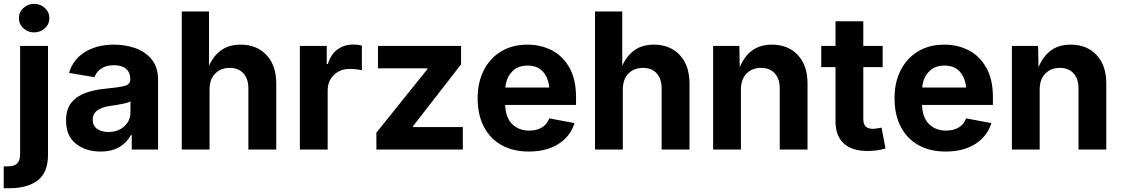

<svg xmlns="http://www.w3.org/2000/svg" viewBox="-44 -788 5914 1012"><path d="M62 -545.9H209V27.8Q209 122.1 154.5 163.1Q100.1 204.1 5.4 204.1H-24.4V88.9H-4.9Q31.7 88.9 46.9 73Q62 57.1 62 25.9ZM135.7 -617.2Q102.5 -617.2 79.1 -639.2Q55.7 -661.1 55.7 -692.4Q55.7 -723.6 79.1 -745.6Q102.5 -767.6 135.7 -767.6Q168.9 -767.6 192.6 -745.6Q216.3 -723.6 216.3 -692.4Q216.3 -661.1 192.6 -639.2Q168.9 -617.2 135.7 -617.2Z M485.8 10.7Q407.7 10.7 356 -30.5Q304.2 -71.8 304.2 -152.8Q304.2 -213.9 333.5 -248.5Q362.8 -283.2 409.7 -299.3Q456.5 -315.4 510.3 -320.3Q580.6 -327.1 611.6 -334.7Q642.6 -342.3 642.6 -369.1V-371.6Q642.6 -406.2 620.4 -425.3Q598.1 -444.3 557.1 -444.3Q514.6 -444.3 488.8 -426Q462.9 -407.7 454.1 -381.3L319.8 -403.8Q340.8 -474.6 403.6 -513.7Q466.3 -552.7 557.6 -552.7Q616.2 -552.7 669.2 -534.2Q722.2 -515.6 755.6 -474.9Q789.1 -434.1 789.1 -367.7V0H650.4V-75.7H645.5Q625.5 -37.6 585.9 -13.4Q546.4 10.7 485.8 10.7ZM527.3 -92.3Q578.6 -92.3 611.1 -122.1Q643.6 -151.9 643.6 -195.3V-254.4Q634.8 -248 615 -243.4Q595.2 -238.8 573.2 -235.1Q551.3 -231.4 535.2 -229.5Q494.6 -223.6 469.7 -206.5Q444.8 -189.5 444.8 -156.7Q444.8 -125 468 -108.6Q491.2 -92.3 527.3 -92.3Z M1060.5 -315.9V0H914.1V-727.5H1057.6V-441.4Q1081.5 -494.6 1122.6 -523.7Q1163.6 -552.7 1224.1 -552.7Q1309.1 -552.7 1360.6 -498Q1412.1 -443.4 1412.1 -347.2V0H1265.1V-321.8Q1265.1 -372.6 1239 -401.4Q1212.9 -430.2 1166.5 -430.2Q1119.6 -430.2 1090.1 -400.1Q1060.5 -370.1 1060.5 -315.9Z M1536.6 0V-545.9H1678.2V-450.7H1684.1Q1699.2 -501 1734.6 -527.1Q1770 -553.2 1815.9 -553.2Q1840.8 -553.2 1863.3 -548.3V-417.5Q1853.5 -420.4 1834.7 -422.6Q1815.9 -424.8 1799.8 -424.8Q1749 -424.8 1716.1 -393.1Q1683.1 -361.3 1683.1 -310.5V0Z M1939.9 0V-88.9L2209 -423.8V-427.7H1948.2V-545.9H2386.2V-448.7L2132.3 -122.1V-118.2H2395.5V0Z M2743.2 10.7Q2659.7 10.7 2599.1 -23.4Q2538.6 -57.6 2506.1 -120.6Q2473.6 -183.6 2473.6 -270Q2473.6 -354.5 2506.1 -418Q2538.6 -481.4 2597.4 -517.1Q2656.2 -552.7 2735.8 -552.7Q2807.1 -552.7 2865.2 -522.5Q2923.3 -492.2 2957.8 -430.7Q2992.2 -369.1 2992.2 -275.9V-234.9H2618.7Q2621.1 -168 2655.8 -133.8Q2690.4 -99.6 2745.6 -99.6Q2784.2 -99.6 2811.8 -116Q2839.4 -132.3 2851.1 -164.1L2983.9 -139.2Q2963.9 -71.3 2901.1 -30.3Q2838.4 10.7 2743.2 10.7ZM2619.6 -326.7H2851.1Q2845.7 -379.9 2816.9 -411.1Q2788.1 -442.4 2737.3 -442.4Q2684.6 -442.4 2654.3 -409.9Q2624 -377.4 2619.6 -326.7Z M3238.8 -315.9V0H3092.3V-727.5H3235.8V-441.4Q3259.8 -494.6 3300.8 -523.7Q3341.8 -552.7 3402.3 -552.7Q3487.3 -552.7 3538.8 -498Q3590.3 -443.4 3590.3 -347.2V0H3443.4V-321.8Q3443.4 -372.6 3417.2 -401.4Q3391.1 -430.2 3344.7 -430.2Q3297.9 -430.2 3268.3 -400.1Q3238.8 -370.1 3238.8 -315.9Z M3861.3 -315.9V0H3714.8V-545.9H3853L3855 -433.1Q3877.9 -490.2 3919.9 -521.5Q3961.9 -552.7 4024.9 -552.7Q4109.9 -552.7 4161.1 -498Q4212.4 -443.4 4212.4 -347.2V0H4065.9V-321.8Q4065.9 -372.6 4039.8 -401.4Q4013.7 -430.2 3967.3 -430.2Q3920.4 -430.2 3890.9 -400.1Q3861.3 -370.1 3861.3 -315.9Z M4608.4 -545.9V-434.1H4506.3V-159.7Q4506.3 -108.9 4556.2 -108.9Q4564.5 -108.9 4579.3 -111.1Q4594.2 -113.3 4602.5 -115.2L4623.5 -5.4Q4599.1 2 4575 4.9Q4550.8 7.8 4528.8 7.8Q4446.8 7.8 4403.3 -32Q4359.9 -71.8 4359.9 -147V-434.1H4284.7V-545.9H4359.9V-675.8H4506.3V-545.9Z M4940.4 10.7Q4856.9 10.7 4796.4 -23.4Q4735.8 -57.6 4703.4 -120.6Q4670.9 -183.6 4670.9 -270Q4670.9 -354.5 4703.4 -418Q4735.8 -481.4 4794.7 -517.1Q4853.5 -552.7 4933.1 -552.7Q5004.4 -552.7 5062.5 -522.5Q5120.6 -492.2 5155 -430.7Q5189.5 -369.1 5189.5 -275.9V-234.9H4815.9Q4818.4 -168 4853 -133.8Q4887.7 -99.6 4942.9 -99.6Q4981.4 -99.6 5009 -116Q5036.6 -132.3 5048.3 -164.1L5181.2 -139.2Q5161.1 -71.3 5098.4 -30.3Q5035.6 10.7 4940.4 10.7ZM4816.9 -326.7H5048.3Q5043 -379.9 5014.2 -411.1Q4985.4 -442.4 4934.6 -442.4Q4881.8 -442.4 4851.6 -409.9Q4821.3 -377.4 4816.9 -326.7Z M5436 -315.9V0H5289.6V-545.9H5427.7L5429.7 -433.1Q5452.6 -490.2 5494.6 -521.5Q5536.6 -552.7 5599.6 -552.7Q5684.6 -552.7 5735.8 -498Q5787.1 -443.4 5787.1 -347.2V0H5640.6V-321.8Q5640.6 -372.6 5614.5 -401.4Q5588.4 -430.2 5542 -430.2Q5495.1 -430.2 5465.6 -400.1Q5436 -370.1 5436 -315.9Z"/></svg>

Font: Inter-Bold
Style: Bold
Weight: 700
Designer: Rasmus Andersson
Foundry: rsms
Version: Version 4.000;git-a52131595